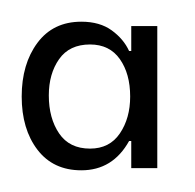

<svg xmlns="http://www.w3.org/2000/svg" viewBox="-20 -551 180 177"><path d="M0 -462Q0 -492 14.5 -511.5Q29 -531 55 -531Q72 -531 83 -523Q94 -515 99 -504H101V-527H125V-396H101V-421H99Q84 -394 55 -394Q29 -394 14.5 -413Q0 -432 0 -462ZM100 -462Q100 -483 90.5 -496.5Q81 -510 63 -510Q44 -510 34.5 -496.5Q25 -483 25 -463Q25 -442 34.5 -428Q44 -414 63 -414Q81 -414 90.5 -428Q100 -442 100 -462Z"/></svg>

Font: Be Vietnam Thin
Style: Regular
Weight: 100
Designer: Gabriel Lam
Foundry: TypeRant
Version: Version 4.000